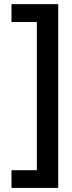

<svg xmlns="http://www.w3.org/2000/svg" viewBox="-20 -807 345 923"><path d="M35.2 96.2V11.2H157.2V-701.2H35.2V-787.1H259.8V96.2Z"/></svg>

Font: Prompt
Style: Regular
Weight: 400
Designer: Katatrad Team
Foundry: CadsonDemak
Version: Version 1.000;PS 001.000;hotconv 1.0.88;makeotf.lib2.5.64775